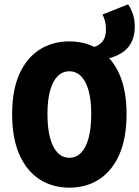

<svg xmlns="http://www.w3.org/2000/svg" viewBox="-20 -854 642 886"><path d="M483 -585 411 -636Q440 -645 454.5 -664.5Q469 -684 469 -721Q469 -741 464 -758.5Q459 -776 453 -787L571 -834Q583 -818 592.5 -791Q602 -764 602 -732Q602 -675 573.5 -638.5Q545 -602 483 -585ZM300 12Q222 12 162.5 -26.5Q103 -65 69.5 -140.5Q36 -216 36 -328Q36 -438 69.5 -512.5Q103 -587 162.5 -625Q222 -663 300 -663Q378 -663 437.5 -625Q497 -587 530.5 -512.5Q564 -438 564 -328Q564 -216 530.5 -140.5Q497 -65 437.5 -26.5Q378 12 300 12ZM300 -126Q331 -126 353.5 -148.5Q376 -171 388.5 -216Q401 -261 401 -328Q401 -393 388.5 -437Q376 -481 353.5 -503Q331 -525 300 -525Q269 -525 246.5 -503Q224 -481 211.5 -437Q199 -393 199 -328Q199 -261 211.5 -216Q224 -171 246.5 -148.5Q269 -126 300 -126Z"/></svg>

Font: Source Code Pro ExtraLight ExtraBold
Style: Regular
Weight: 800
Monospace: yes
Version: Version 1.018;hotconv 1.0.116;makeotfexe 2.5.65601